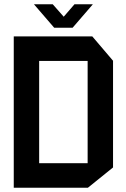

<svg xmlns="http://www.w3.org/2000/svg" viewBox="-20 -885 596 907"><path d="M45 2V-713H416L514 -598V-94L395 2ZM165 -597V-114H394V-597ZM236 -754 141 -864V-865H229L281 -806L332 -865H418V-864L323 -754H237Z"/></svg>

Font: Foldit Thin Medium
Style: Regular
Weight: 500
Version: Version 1.003